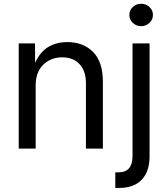

<svg xmlns="http://www.w3.org/2000/svg" viewBox="-20 -771 873 996"><path d="M165 -327.1V0H77.1V-545.9H161.6L162.1 -444.8Q188.5 -502.9 231.2 -527.8Q273.9 -552.7 329.1 -552.7Q412.1 -552.7 462.9 -501.5Q513.7 -450.2 513.7 -346.7V0H425.8V-339.4Q425.8 -402.3 392.8 -438Q359.9 -473.6 302.7 -473.6Q243.7 -473.6 204.3 -435.3Q165 -397 165 -327.1ZM667.5 -545.9H755.9V39.1Q756.3 117.2 715.8 160.6Q675.3 204.1 595.7 204.1H578.1V123H594.2Q667.5 123 667.5 39.1ZM711.9 -635.3Q687 -635.3 668.9 -652.3Q650.9 -669.4 650.9 -693.4Q650.9 -717.8 668.9 -734.6Q687 -751.5 711.9 -751.5Q737.3 -751.5 755.4 -734.6Q773.4 -717.8 773.4 -693.4Q773.4 -669.4 755.4 -652.3Q737.3 -635.3 711.9 -635.3Z"/></svg>

Font: Inter-Regular
Style: Regular
Weight: 400
Designer: Rasmus Andersson
Foundry: rsms
Version: Version 4.000;git-a52131595